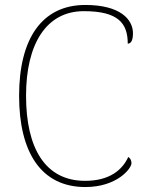

<svg xmlns="http://www.w3.org/2000/svg" viewBox="-20 -744 590 774"><path d="M324 10C452 10 510 -65 510 -86C510 -96 506 -106 497 -111C473 -59 422 -15 323 -15C162 -15 85 -147 85 -358C85 -566 166 -699 318 -699C457 -699 495 -650 495 -568C509 -568 516 -583 516 -610C516 -666 464 -724 324 -724C149 -724 57 -588 57 -358C57 -131 145 10 324 10Z"/></svg>

Font: Noto Serif Malayalam Thin
Style: Regular
Weight: 100
Designer: Indian type Foundry, Jelle Bosma, Monotype Design Team
Foundry: Monotype Imaging Inc.
Version: Version 2.104